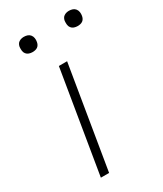

<svg xmlns="http://www.w3.org/2000/svg" viewBox="-181 -779 720 848"><g transform="rotate(-30 179.5 -354.5)"><path d="M73 0 159 -520H201L115 0ZM320 -631Q310 -631 301.5 -634Q293 -637 287.5 -644Q282 -651 281 -660.5Q280 -670 281 -680Q282 -686 285 -692Q288 -698 294 -702Q300 -706 306.5 -707.5Q313 -709 319 -709Q329 -709 337.5 -706Q346 -703 351.5 -696Q357 -689 358.5 -679.5Q360 -670 358 -660Q357 -654 354 -648Q351 -642 345.5 -638Q340 -634 333 -632.5Q326 -631 320 -631ZM90 -631Q80 -631 71.5 -634Q63 -637 57.5 -644Q52 -651 51 -660.5Q50 -670 51 -680Q52 -686 55 -692Q58 -698 64 -702Q70 -706 76.5 -707.5Q83 -709 89 -709Q99 -709 107.5 -706Q116 -703 121.5 -696Q127 -689 128.5 -679.5Q130 -670 128 -660Q127 -654 124 -648Q121 -642 115.5 -638Q110 -634 103 -632.5Q96 -631 90 -631Z"/></g></svg>

Font: Iosevka Aile XLt Obl
Style: Regular
Weight: 200
Italic angle: -9°
Designer: Belleve Invis
Foundry: Belleve Invis
Version: Version 31.1.0; ttfautohint (v1.8.4)